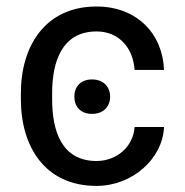

<svg xmlns="http://www.w3.org/2000/svg" viewBox="-20 -573 580 602"><path d="M213.1 -269.9C213.1 -240.1 231.5 -215.9 268.5 -215.9C305.4 -215.9 325.3 -240.1 325.3 -269.9C325.3 -299.7 305.4 -323.9 268.5 -323.9C231.5 -323.9 213.1 -299.7 213.1 -269.9ZM45.5 -261.4C45.5 -113.6 120.7 9.9 282.7 9.9C394.9 9.9 490.1 -75.3 494.3 -174.7H402C397.7 -112.2 345.2 -68.2 282.7 -68.2C171.9 -68.2 143.5 -164.8 143.5 -261.4V-281.2C143.5 -377.8 173.3 -474.4 282.7 -474.4C353.7 -474.4 397.7 -421.9 402 -353.7H494.3C490.1 -467.3 409.1 -552.6 282.7 -552.6C122.2 -552.6 45.5 -429 45.5 -281.2Z"/></svg>

Font: Margiela Sans
Style: Regular
Weight: 400
Designer: Stefan Endress, Andreas Faust
Version: Version 1.100;FEAKit 1.0